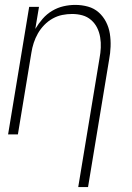

<svg xmlns="http://www.w3.org/2000/svg" viewBox="-20 -548 540 783"><path d="M299 215 386 -311Q390 -332 391 -353.5Q392 -375 388.5 -396Q385 -417 376 -435Q367 -453 351.5 -466.5Q336 -480 316 -485.5Q296 -491 274 -491Q254 -491 234 -487Q214 -483 195 -472.5Q176 -462 160.5 -446Q145 -430 134.5 -411.5Q124 -393 117.5 -373Q111 -353 108 -333L53 0H13L99 -520H139L124 -430Q137 -452 154 -471.5Q171 -491 193 -504Q215 -517 239 -522.5Q263 -528 287 -528Q314 -528 339 -521Q364 -514 382.5 -497.5Q401 -481 412.5 -458.5Q424 -436 428 -410.5Q432 -385 431 -358Q430 -331 425 -305L339 215Z"/></svg>

Font: Iosevka Extralight
Style: Italic
Weight: 200
Italic angle: -9°
Monospace: yes
Designer: Belleve Invis
Foundry: Belleve Invis
Version: Version 32.5.0; ttfautohint (v1.8.4)